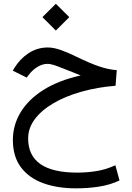

<svg xmlns="http://www.w3.org/2000/svg" viewBox="-20 -669 698 1019"><path d="M205.1 -578.1 276.4 -648.9 347.7 -578.1 276.4 -506.8ZM408.2 -268.6Q398.9 -272.5 391.6 -275.4Q384.3 -278.3 363.8 -286.6Q314.5 -306.6 282.2 -318.4Q250 -330.1 232.9 -330.1Q205.1 -330.1 179 -314Q152.8 -297.9 134.8 -274.4L121.6 -257.3L47.9 -293.9L55.2 -306.6Q85.9 -356.9 132.1 -387Q178.2 -417 233.4 -417Q264.2 -417 301.3 -404.1Q338.4 -391.1 381.3 -370.1Q457 -333 507.3 -316.2Q557.6 -299.3 599.6 -296.9L593.3 -213.9Q495.6 -206.1 411.4 -182.1Q327.1 -158.2 263.7 -121.1Q200.2 -84 164.8 -36.6Q129.4 10.7 129.4 65.9Q129.4 247.1 389.6 247.1Q442.4 247.1 493.2 238.8Q543.9 230.5 592.3 208L614.3 288.6Q565.4 312 506.8 321.3Q448.2 330.6 382.8 330.6Q284.2 330.6 208.7 303Q133.3 275.4 90.8 218.5Q48.3 161.6 48.3 73.7Q48.3 -4.9 89.4 -73Q130.4 -141.1 210.4 -191.7Q290.5 -242.2 408.2 -268.6Z"/></svg>

Font: Vazir WOL
Style: Regular-WOL
Weight: 400
Designer: Saber Rastikerdar
Foundry: Saber Rastikerdar
Version: Version 27.2.2